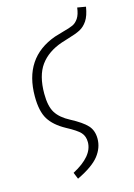

<svg xmlns="http://www.w3.org/2000/svg" viewBox="-118 -636 628 901"><g transform="rotate(-15 195.5 -185.5)"><path d="M133 171Q235 117 235 49Q235 20 218.5 2Q202 -16 153 -42Q98 -72 74 -111Q50 -150 50 -222Q50 -410 214 -469L258 -482Q289 -490 305.5 -497.5Q322 -505 334 -523Q346 -541 350 -574L391 -567Q384 -524 368.5 -501Q353 -478 332 -467Q311 -456 273 -445L238 -434Q168 -410 132 -360.5Q96 -311 96 -223Q96 -162 116 -130Q136 -98 182 -74Q237 -45 260 -20Q283 5 283 45Q283 89 253 127.5Q223 166 146 203Z"/></g></svg>

Font: Fira Sans Extra Condensed ExtraLight
Style: Italic
Weight: 275
Width: 3
Italic angle: -8°
Designer: Carrois Corporate & Edenspiekermann AG
Foundry: Carrois Corporate GbR & Edenspiekermann AG
Version: Version 4.203